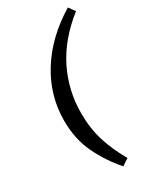

<svg xmlns="http://www.w3.org/2000/svg" viewBox="-227 -793 882 1059"><g transform="rotate(-30 214.5 -264.0)"><path d="M227 192Q159 114 114.5 21.5Q70 -71 70 -189Q70 -347 155 -484.5Q240 -622 400 -720L429 -680Q298 -577 235 -449.5Q172 -322 172 -178Q172 -81 197 -0.5Q222 80 270 163Z"/></g></svg>

Font: Source Serif 4 SmText Semibold
Style: Italic
Weight: 600
Italic angle: -12°
Designer: Frank Grießhammer
Foundry: Adobe
Version: Version 4.005;hotconv 1.1.0;makeotfexe 2.6.0